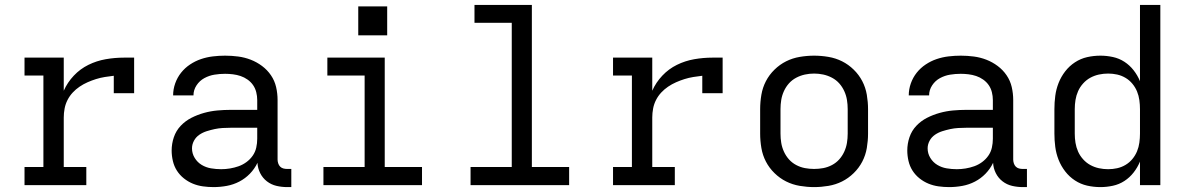

<svg xmlns="http://www.w3.org/2000/svg" viewBox="-20 -755 4840 783"><path d="M80 0V-74H157V-447H80V-520H240V-385Q255 -419 281 -446.5Q307 -474 340.5 -490.5Q374 -507 411 -513.5Q448 -520 486 -520H527V-375H444V-446Q426 -444 407.5 -441Q389 -438 371.5 -432.5Q354 -427 337 -419.5Q320 -412 304.5 -401.5Q289 -391 276.5 -377.5Q264 -364 255.5 -347.5Q247 -331 243.5 -312.5Q240 -294 240 -276V-74H332V0Z M851 8Q829 8 807.5 5Q786 2 766.5 -6Q747 -14 730 -27.5Q713 -41 701.5 -59Q690 -77 685 -98.5Q680 -120 680 -141Q680 -169 689 -195.5Q698 -222 717 -242Q736 -262 760.5 -274.5Q785 -287 812 -294.5Q839 -302 866.5 -304.5Q894 -307 921 -307H1029V-347Q1029 -363 1025 -379Q1021 -395 1012 -408Q1003 -421 989.5 -430.5Q976 -440 961 -445Q946 -450 930 -452Q914 -454 898 -454Q876 -454 854.5 -450.5Q833 -447 813.5 -436.5Q794 -426 781.5 -407Q769 -388 769 -366H686Q686 -391 694.5 -415Q703 -439 718.5 -458.5Q734 -478 755 -492Q776 -506 799.5 -514Q823 -522 848 -525Q873 -528 898 -528Q925 -528 951.5 -524.5Q978 -521 1002.5 -511.5Q1027 -502 1048.5 -486Q1070 -470 1085 -448Q1100 -426 1106 -400Q1112 -374 1112 -347V-104Q1112 -97 1114.5 -89Q1117 -81 1122.5 -75.5Q1128 -70 1135.5 -68Q1143 -66 1151 -66H1168V8H1151Q1129 8 1107.5 3Q1086 -2 1068.5 -15.5Q1051 -29 1041 -49Q1031 -69 1030 -91Q1018 -66 999 -46.5Q980 -27 956 -14.5Q932 -2 905 3Q878 8 851 8ZM882 -65Q900 -65 918 -68Q936 -71 953 -77Q970 -83 985 -94Q1000 -105 1010.5 -120Q1021 -135 1025 -153Q1029 -171 1029 -189V-234H921Q905 -234 888 -233Q871 -232 855 -228.5Q839 -225 823 -220Q807 -215 793 -205.5Q779 -196 771 -181Q763 -166 763 -150Q763 -129 774 -111Q785 -93 802.5 -82.5Q820 -72 840.5 -68.5Q861 -65 882 -65Z M1299 0V-74H1467V-447H1315V-520H1549V-74H1701V0ZM1441 -611V-729H1559V-611Z M1899 0V-74H2067V-662H1915V-735H2149V-74H2301V0Z M2480 0V-74H2557V-447H2480V-520H2640V-385Q2655 -419 2681 -446.5Q2707 -474 2740.5 -490.5Q2774 -507 2811 -513.5Q2848 -520 2886 -520H2927V-375H2844V-446Q2826 -444 2807.5 -441Q2789 -438 2771.5 -432.5Q2754 -427 2737 -419.5Q2720 -412 2704.5 -401.5Q2689 -391 2676.5 -377.5Q2664 -364 2655.5 -347.5Q2647 -331 2643.5 -312.5Q2640 -294 2640 -276V-74H2732V0Z M3300 8Q3271 8 3241.5 3Q3212 -2 3186 -15Q3160 -28 3138.5 -49Q3117 -70 3103.5 -96Q3090 -122 3085 -151.5Q3080 -181 3080 -210V-310Q3080 -339 3085 -368.5Q3090 -398 3103.5 -424Q3117 -450 3138.5 -471Q3160 -492 3186 -505Q3212 -518 3241.5 -523Q3271 -528 3300 -528Q3329 -528 3358.5 -523Q3388 -518 3414 -505Q3440 -492 3461.5 -471Q3483 -450 3496.5 -424Q3510 -398 3515 -368.5Q3520 -339 3520 -310V-210Q3520 -181 3515 -151.5Q3510 -122 3496.5 -96Q3483 -70 3461.5 -49Q3440 -28 3414 -15Q3388 -2 3358.5 3Q3329 8 3300 8ZM3300 -66Q3319 -66 3337.5 -69.5Q3356 -73 3373 -82Q3390 -91 3402.5 -105Q3415 -119 3423 -136.5Q3431 -154 3434 -172.5Q3437 -191 3437 -210V-310Q3437 -329 3434 -347.5Q3431 -366 3423 -383.5Q3415 -401 3402.5 -415Q3390 -429 3373 -438Q3356 -447 3337.5 -451Q3319 -455 3300 -455Q3281 -455 3262.5 -451Q3244 -447 3227 -438Q3210 -429 3197.5 -415Q3185 -401 3177 -383.5Q3169 -366 3166 -347.5Q3163 -329 3163 -310V-210Q3163 -191 3166 -172.5Q3169 -154 3177 -136.5Q3185 -119 3197.5 -105Q3210 -91 3227 -82Q3244 -73 3262.5 -69.5Q3281 -66 3300 -66Z M3851 8Q3829 8 3807.5 5Q3786 2 3766.5 -6Q3747 -14 3730 -27.5Q3713 -41 3701.5 -59Q3690 -77 3685 -98.5Q3680 -120 3680 -141Q3680 -169 3689 -195.5Q3698 -222 3717 -242Q3736 -262 3760.5 -274.5Q3785 -287 3812 -294.5Q3839 -302 3866.5 -304.5Q3894 -307 3921 -307H4029V-347Q4029 -363 4025 -379Q4021 -395 4012 -408Q4003 -421 3989.5 -430.5Q3976 -440 3961 -445Q3946 -450 3930 -452Q3914 -454 3898 -454Q3876 -454 3854.5 -450.5Q3833 -447 3813.5 -436.5Q3794 -426 3781.5 -407Q3769 -388 3769 -366H3686Q3686 -391 3694.5 -415Q3703 -439 3718.5 -458.5Q3734 -478 3755 -492Q3776 -506 3799.5 -514Q3823 -522 3848 -525Q3873 -528 3898 -528Q3925 -528 3951.5 -524.5Q3978 -521 4002.5 -511.5Q4027 -502 4048.5 -486Q4070 -470 4085 -448Q4100 -426 4106 -400Q4112 -374 4112 -347V-104Q4112 -97 4114.5 -89Q4117 -81 4122.5 -75.5Q4128 -70 4135.5 -68Q4143 -66 4151 -66H4168V8H4151Q4129 8 4107.5 3Q4086 -2 4068.5 -15.5Q4051 -29 4041 -49Q4031 -69 4030 -91Q4018 -66 3999 -46.5Q3980 -27 3956 -14.5Q3932 -2 3905 3Q3878 8 3851 8ZM3882 -65Q3900 -65 3918 -68Q3936 -71 3953 -77Q3970 -83 3985 -94Q4000 -105 4010.5 -120Q4021 -135 4025 -153Q4029 -171 4029 -189V-234H3921Q3905 -234 3888 -233Q3871 -232 3855 -228.5Q3839 -225 3823 -220Q3807 -215 3793 -205.5Q3779 -196 3771 -181Q3763 -166 3763 -150Q3763 -129 3774 -111Q3785 -93 3802.5 -82.5Q3820 -72 3840.5 -68.5Q3861 -65 3882 -65Z M4468 8Q4440 8 4413.5 2Q4387 -4 4364 -19Q4341 -34 4324 -56Q4307 -78 4297 -103.5Q4287 -129 4283.5 -156Q4280 -183 4280 -210V-310Q4280 -337 4283.5 -364Q4287 -391 4297 -416.5Q4307 -442 4324 -464Q4341 -486 4364 -501Q4387 -516 4413.5 -522Q4440 -528 4468 -528Q4493 -528 4518.5 -522.5Q4544 -517 4565.5 -503Q4587 -489 4603 -468.5Q4619 -448 4629 -424V-735H4712V0H4629V-96Q4619 -72 4603 -51.5Q4587 -31 4565.5 -17Q4544 -3 4518.5 2.5Q4493 8 4468 8ZM4499 -65Q4518 -65 4536 -69Q4554 -73 4570 -82.5Q4586 -92 4598 -106.5Q4610 -121 4617 -138Q4624 -155 4626.5 -173.5Q4629 -192 4629 -210V-310Q4629 -328 4626.5 -346.5Q4624 -365 4617 -382Q4610 -399 4598 -413.5Q4586 -428 4570 -437.5Q4554 -447 4536 -451Q4518 -455 4499 -455Q4480 -455 4461.5 -451Q4443 -447 4426.5 -438Q4410 -429 4397 -414.5Q4384 -400 4376.5 -383Q4369 -366 4366 -347.5Q4363 -329 4363 -310V-210Q4363 -191 4366 -172.5Q4369 -154 4376.5 -137Q4384 -120 4397 -105.5Q4410 -91 4426.5 -82Q4443 -73 4461.5 -69Q4480 -65 4499 -65Z"/></svg>

Font: Nova Nerd Font
Style: Regular
Weight: 400
Designer: Belleve Invis
Foundry: Belleve Invis
Version: Version 24.1.4; ttfautohint (v1.8.4);Nerd Fonts 3.1.1